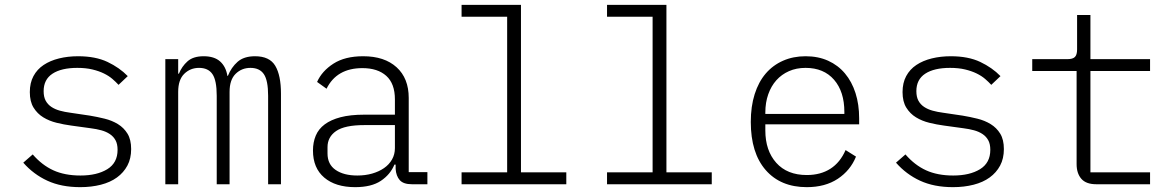

<svg xmlns="http://www.w3.org/2000/svg" viewBox="-20 -760 4840 792"><path d="M311 12Q233 12 175.5 -14.5Q118 -41 76 -89L115 -123Q153 -79 200 -57.5Q247 -36 312 -36Q380 -36 422.5 -62Q465 -88 465 -142Q465 -166 456.5 -181.5Q448 -197 433 -207Q418 -217 398 -222.5Q378 -228 354 -231L274 -242Q244 -246 213.5 -253.5Q183 -261 158.5 -276Q134 -291 118.5 -316Q103 -341 103 -380Q103 -418 118 -446Q133 -474 160 -492Q187 -510 223.5 -519Q260 -528 302 -528Q374 -528 423.5 -504.5Q473 -481 507 -446L469 -410Q458 -422 443.5 -434.5Q429 -447 408.5 -457Q388 -467 361 -473.5Q334 -480 299 -480Q233 -480 196.5 -456Q160 -432 160 -384Q160 -360 168.5 -344.5Q177 -329 192 -319Q207 -309 227 -303.5Q247 -298 270 -295L351 -283Q381 -278 411.5 -270.5Q442 -263 466.5 -248Q491 -233 506 -208.5Q521 -184 521 -145Q521 -106 505.5 -77Q490 -48 462.5 -28Q435 -8 396 2Q357 12 311 12Z M662 0V-516H715V-456H718Q730 -486 753.5 -507Q777 -528 820 -528Q864 -528 888 -506.5Q912 -485 918 -447H920Q934 -482 960 -505Q986 -528 1032 -528Q1092 -528 1115.5 -488.5Q1139 -449 1139 -374V0H1086V-365Q1086 -428 1068.5 -454Q1051 -480 1013 -480Q977 -480 952 -455.5Q927 -431 927 -381V0H874V-365Q874 -428 856.5 -454Q839 -480 801 -480Q765 -480 740 -455.5Q715 -431 715 -381V0Z M1679 0Q1644 0 1629 -17Q1614 -34 1612 -63V-81H1607Q1590 -40 1551 -14Q1512 12 1445 12Q1364 12 1317.5 -27.5Q1271 -67 1271 -139Q1271 -173 1282.5 -200.5Q1294 -228 1319.5 -247Q1345 -266 1385 -276.5Q1425 -287 1483 -287H1609V-350Q1609 -415 1573.5 -447Q1538 -479 1475 -479Q1369 -479 1327 -394L1288 -422Q1308 -467 1355.5 -497.5Q1403 -528 1478 -528Q1566 -528 1616 -482.5Q1666 -437 1666 -356V-50H1743V0ZM1454 -36Q1487 -36 1515 -44Q1543 -52 1564 -66.5Q1585 -81 1597 -102Q1609 -123 1609 -149V-244H1483Q1402 -244 1366.5 -219.5Q1331 -195 1331 -153V-127Q1331 -82 1364.5 -59Q1398 -36 1454 -36Z M1884 -49H2072V-691H1884V-740H2129V-49H2316V0H1884Z M2484 -49H2672V-691H2484V-740H2729V-49H2916V0H2484Z M3308 12Q3200 12 3138.5 -58.5Q3077 -129 3077 -257Q3077 -321 3093 -371.5Q3109 -422 3138.5 -456.5Q3168 -491 3210 -509.5Q3252 -528 3303 -528Q3355 -528 3396 -509.5Q3437 -491 3465.5 -457Q3494 -423 3509 -376Q3524 -329 3524 -272V-247H3137V-222Q3137 -139 3182 -88.5Q3227 -38 3308 -38Q3365 -38 3405.5 -64Q3446 -90 3468 -141L3511 -114Q3488 -57 3436 -22.5Q3384 12 3308 12ZM3303 -480Q3265 -480 3234.5 -466.5Q3204 -453 3182.5 -429Q3161 -405 3149 -371Q3137 -337 3137 -296V-290H3463V-298Q3463 -382 3420.5 -431Q3378 -480 3303 -480Z M3911 12Q3833 12 3775.5 -14.5Q3718 -41 3676 -89L3715 -123Q3753 -79 3800 -57.5Q3847 -36 3912 -36Q3980 -36 4022.5 -62Q4065 -88 4065 -142Q4065 -166 4056.5 -181.5Q4048 -197 4033 -207Q4018 -217 3998 -222.5Q3978 -228 3954 -231L3874 -242Q3844 -246 3813.5 -253.5Q3783 -261 3758.5 -276Q3734 -291 3718.5 -316Q3703 -341 3703 -380Q3703 -418 3718 -446Q3733 -474 3760 -492Q3787 -510 3823.5 -519Q3860 -528 3902 -528Q3974 -528 4023.5 -504.5Q4073 -481 4107 -446L4069 -410Q4058 -422 4043.5 -434.5Q4029 -447 4008.5 -457Q3988 -467 3961 -473.5Q3934 -480 3899 -480Q3833 -480 3796.5 -456Q3760 -432 3760 -384Q3760 -360 3768.5 -344.5Q3777 -329 3792 -319Q3807 -309 3827 -303.5Q3847 -298 3870 -295L3951 -283Q3981 -278 4011.5 -270.5Q4042 -263 4066.5 -248Q4091 -233 4106 -208.5Q4121 -184 4121 -145Q4121 -106 4105.5 -77Q4090 -48 4062.5 -28Q4035 -8 3996 2Q3957 12 3911 12Z M4502 0Q4460 0 4440.5 -22.5Q4421 -45 4421 -83V-467H4238V-516H4383Q4405 -516 4414 -525Q4423 -534 4423 -556V-698H4478V-516H4724V-467H4478V-49H4724V0Z"/></svg>

Font: IBM Plex Mono Light
Style: Regular
Weight: 300
Monospace: yes
Designer: Mike Abbink, Paul van der Laan, Pieter van Rosmalen
Foundry: Bold Monday
Version: Version 2.3